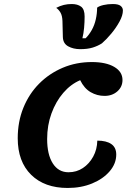

<svg xmlns="http://www.w3.org/2000/svg" viewBox="-20 -908 665 953"><path d="M316 25Q201 25 134.5 -40.5Q68 -106 68 -222Q68 -304 96 -373Q124 -442 174 -492.5Q224 -543 291 -571.5Q358 -600 436 -600Q506 -600 547 -576Q588 -552 588 -511Q588 -477 562.5 -454.5Q537 -432 499 -432Q462 -432 430 -450.5Q398 -469 378 -510Q331 -490 294 -447Q257 -404 235.5 -345Q214 -286 214 -218Q214 -141 242 -97Q270 -53 320 -53Q360 -53 391.5 -74Q423 -95 442.5 -130.5Q462 -166 463 -210Q508 -210 532.5 -193Q557 -176 557 -141Q557 -96 524.5 -58Q492 -20 437.5 2.5Q383 25 316 25ZM378 -664Q344 -664 318.5 -678Q293 -692 292 -724L290 -804Q289 -830 280.5 -845Q272 -860 259 -869Q278 -879 296.5 -883.5Q315 -888 336 -888Q365 -888 382.5 -875Q400 -862 400 -826Q400 -798 397.5 -770.5Q395 -743 389 -718H405Q422 -735 435.5 -759Q449 -783 455.5 -812Q462 -841 462 -870Q472 -878 493.5 -883Q515 -888 540 -888Q567 -888 578.5 -879Q590 -870 590 -856Q590 -832 573.5 -801.5Q557 -771 533 -742Q509 -713 486 -693Q466 -680 440.5 -672Q415 -664 378 -664Z"/></svg>

Font: Lemonada Medium
Style: Regular
Weight: 500
Designer: Mohamed Gaber (Arabic), Eduardo Tunni (Latin)
Foundry: Kief Type Foundry
Version: Version 4.004; ttfautohint (v1.8.2)